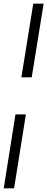

<svg xmlns="http://www.w3.org/2000/svg" viewBox="-63 -810 256 1040"><path d="M108.8 -391H52.7L117.3 -790.3H173.4ZM20.8 -190.3H77.2L13.3 210H-42.8Z"/></svg>

Font: Georama ExtraCondensed Thin
Style: Italic
Weight: 100
Width: 2
Italic angle: -9°
Designer: Jean-Baptiste Levee
Foundry: Production Type
Version: Version 1.001